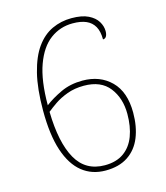

<svg xmlns="http://www.w3.org/2000/svg" viewBox="-110 -808 779 903"><g transform="rotate(-15 279.5 -357.0)"><path d="M293 10Q227 10 179.5 -28Q132 -66 106.5 -143Q81 -220 81 -338Q81 -445 99.5 -519Q118 -593 150.5 -638Q183 -683 227 -703.5Q271 -724 322 -724Q373 -724 403.5 -709Q434 -694 448 -671Q462 -648 462 -624Q462 -608 456.5 -598.5Q451 -589 440 -589Q440 -628 426.5 -652Q413 -676 387 -687.5Q361 -699 321 -699Q260 -699 212 -663.5Q164 -628 136.5 -552.5Q109 -477 109 -357Q143 -383 190 -405Q237 -427 296 -427Q381 -427 434.5 -374Q488 -321 488 -220Q488 -152 467 -100Q446 -48 402.5 -19Q359 10 293 10ZM296 -15Q352 -15 388.5 -41Q425 -67 442.5 -113.5Q460 -160 460 -221Q460 -298 419.5 -350Q379 -402 296 -402Q251 -402 214.5 -388.5Q178 -375 152 -357Q126 -339 109 -325Q112 -175 157 -95Q202 -15 296 -15Z"/></g></svg>

Font: Noto Serif Gujarati Thin
Style: Regular
Weight: 250
Version: Version 2.102